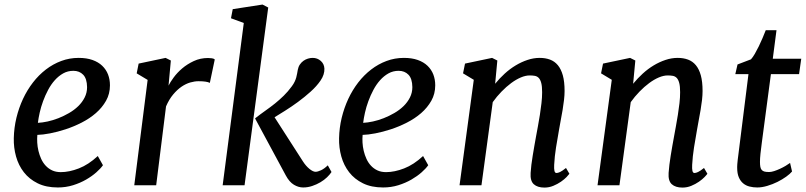

<svg xmlns="http://www.w3.org/2000/svg" viewBox="-20 -826 3593 856"><path d="M41.5 -210Q42.5 -256.3 53.2 -300.8Q64 -345.2 82.5 -385Q101.1 -424.8 127 -458.3Q152.8 -491.7 184.6 -516.1Q216.3 -540.5 253.2 -554.2Q290 -567.9 330.6 -567.9Q366.2 -567.9 392.3 -558.6Q418.5 -549.3 435.8 -532.7Q453.1 -516.1 461.7 -493.9Q470.2 -471.7 470.2 -445.8Q470.2 -407.7 452.9 -377Q435.5 -346.2 407.5 -321.8Q379.4 -297.4 343.8 -279.3Q308.1 -261.2 272.2 -249.5Q236.3 -237.8 203.1 -231.4Q169.9 -225.1 146.5 -224.6Q145 -209 146 -190.4Q147 -171.9 151.4 -153.3Q155.8 -134.8 163.6 -117.7Q171.4 -100.6 183.6 -87.4Q195.8 -74.2 212.4 -66.4Q229 -58.6 251 -58.6Q288.6 -58.6 331.5 -75.2Q374.5 -91.8 416 -130.4L439 -89.4Q428.7 -74.7 409.4 -57.6Q390.1 -40.5 364 -25.4Q337.9 -10.3 305.7 -0.2Q273.4 9.8 237.8 9.8Q185.5 9.8 147.9 -8.8Q110.4 -27.3 86.4 -58.1Q62.5 -88.9 51.5 -128.4Q40.5 -168 41.5 -210ZM148.9 -278.3Q168.5 -279.3 192.4 -284.4Q216.3 -289.6 240.5 -299.1Q264.6 -308.6 287.8 -322Q311 -335.4 328.9 -352.8Q346.7 -370.1 357.4 -391.4Q368.2 -412.6 368.2 -437.5Q367.7 -475.6 350.8 -492.9Q334 -510.3 307.1 -510.3Q282.2 -510.3 261.7 -498.8Q241.2 -487.3 224.4 -468.5Q207.5 -449.7 194.6 -425.3Q181.6 -400.9 172.1 -375Q162.6 -349.1 157 -324Q151.4 -298.8 148.9 -278.3Z M638.2 -469.7 589.4 -499 598.1 -542.5 718.3 -567.9 741.7 -556.2 731.4 -444.3Q738.8 -459.5 754.2 -480.5Q769.5 -501.5 792 -520.8Q814.5 -540 843.8 -553.7Q873 -567.4 907.7 -567.4Q915 -567.4 924.3 -566.2Q933.6 -564.9 937.5 -561L915.5 -456.5Q901.4 -463.9 865.2 -463.9Q847.7 -463.9 828.1 -458.3Q808.6 -452.6 789.3 -439.5Q770 -426.3 752 -404.8Q733.9 -383.3 720.2 -351.6L676.3 0H578.6Z M1066.9 -723.6 1009.8 -744.6 1017.6 -785.2 1150.4 -805.7 1175.8 -792.5 1070.3 0H972.7ZM1117.2 -297.9 1118.2 -298.3H1117.2Q1141.6 -317.4 1163.8 -333Q1186 -348.6 1206.1 -364.7Q1226.1 -380.9 1244.9 -399.2Q1263.7 -417.5 1281.2 -441.4Q1289.1 -452.1 1293.7 -461.9Q1298.3 -471.7 1300.8 -480.7Q1303.2 -489.7 1304.7 -498.3Q1306.2 -506.8 1307.6 -514.6Q1310.1 -528.3 1316.9 -538.3Q1323.7 -548.3 1333 -554.9Q1342.3 -561.5 1353 -564.7Q1363.8 -567.9 1374 -567.9Q1395 -567.9 1410.2 -554.4Q1425.3 -541 1426.3 -520Q1426.8 -507.3 1422.6 -493.9Q1418.5 -480.5 1408.7 -466.3Q1391.6 -441.4 1364.7 -417.2Q1337.9 -393.1 1308.6 -371.6Q1279.3 -350.1 1251.2 -332.5Q1223.1 -314.9 1204.1 -303.2L1330.6 -106.4Q1343.8 -85.9 1359.6 -73Q1375.5 -60.1 1386.7 -60.1Q1396.5 -60.1 1411.1 -66.9Q1425.8 -73.7 1441.4 -88.9L1458 -59.1Q1450.7 -47.9 1438 -35.6Q1425.3 -23.4 1408.4 -13.4Q1391.6 -3.4 1371.8 3.2Q1352.1 9.8 1331.5 9.8Q1310.5 9.8 1290.3 -2.4Q1270 -14.6 1254.4 -43.5Z M1491.7 -210Q1492.7 -256.3 1503.4 -300.8Q1514.2 -345.2 1532.7 -385Q1551.3 -424.8 1577.1 -458.3Q1603 -491.7 1634.8 -516.1Q1666.5 -540.5 1703.4 -554.2Q1740.2 -567.9 1780.8 -567.9Q1816.4 -567.9 1842.5 -558.6Q1868.7 -549.3 1886 -532.7Q1903.3 -516.1 1911.9 -493.9Q1920.4 -471.7 1920.4 -445.8Q1920.4 -407.7 1903.1 -377Q1885.7 -346.2 1857.7 -321.8Q1829.6 -297.4 1793.9 -279.3Q1758.3 -261.2 1722.4 -249.5Q1686.5 -237.8 1653.3 -231.4Q1620.1 -225.1 1596.7 -224.6Q1595.2 -209 1596.2 -190.4Q1597.2 -171.9 1601.6 -153.3Q1606 -134.8 1613.8 -117.7Q1621.6 -100.6 1633.8 -87.4Q1646 -74.2 1662.6 -66.4Q1679.2 -58.6 1701.2 -58.6Q1738.8 -58.6 1781.7 -75.2Q1824.7 -91.8 1866.2 -130.4L1889.2 -89.4Q1878.9 -74.7 1859.6 -57.6Q1840.3 -40.5 1814.2 -25.4Q1788.1 -10.3 1755.9 -0.2Q1723.6 9.8 1688 9.8Q1635.7 9.8 1598.1 -8.8Q1560.5 -27.3 1536.6 -58.1Q1512.7 -88.9 1501.7 -128.4Q1490.7 -168 1491.7 -210ZM1599.1 -278.3Q1618.7 -279.3 1642.6 -284.4Q1666.5 -289.6 1690.7 -299.1Q1714.8 -308.6 1738 -322Q1761.2 -335.4 1779.1 -352.8Q1796.9 -370.1 1807.6 -391.4Q1818.4 -412.6 1818.4 -437.5Q1817.9 -475.6 1801 -492.9Q1784.2 -510.3 1757.3 -510.3Q1732.4 -510.3 1711.9 -498.8Q1691.4 -487.3 1674.6 -468.5Q1657.7 -449.7 1644.8 -425.3Q1631.8 -400.9 1622.3 -375Q1612.8 -349.1 1607.2 -324Q1601.6 -298.8 1599.1 -278.3Z M2092.3 -470.2 2044.4 -499 2053.2 -542.5 2173.8 -567.9 2197.3 -556.2 2187.5 -452.6Q2207 -476.6 2230.2 -497.8Q2253.4 -519 2279.1 -534.4Q2304.7 -549.8 2331.8 -558.8Q2358.9 -567.9 2386.2 -567.9Q2411.6 -567.9 2432.1 -560.3Q2452.6 -552.7 2467 -535.4Q2481.4 -518.1 2489.3 -490Q2497.1 -461.9 2497.1 -420.4Q2497.1 -402.3 2494.6 -380.6Q2492.2 -358.9 2488.3 -335.9Q2484.4 -313 2480 -290Q2475.6 -267.1 2472.2 -246.6Q2465.3 -209 2459 -168.9Q2452.6 -128.9 2450.7 -91.3Q2449.7 -73.7 2451.9 -64.2Q2454.1 -54.7 2460.9 -54.7Q2467.3 -54.7 2476.8 -59.1Q2486.3 -63.5 2503.4 -77.1L2518.6 -51.3Q2515.6 -46.9 2505.9 -36.6Q2496.1 -26.4 2481 -15.9Q2465.8 -5.4 2447 2.4Q2428.2 10.3 2407.2 10.3Q2376.5 10.3 2359.9 -4.6Q2343.3 -19.5 2345.7 -55.2Q2346.7 -71.8 2349.1 -91.6Q2351.6 -111.3 2355 -132.1Q2358.4 -152.8 2362.1 -174.3Q2365.7 -195.8 2369.6 -216.3Q2373.5 -237.8 2378.2 -262.9Q2382.8 -288.1 2387 -314Q2391.1 -339.8 2394 -365.7Q2397 -391.6 2397 -414.6Q2397 -440.9 2393.1 -455.8Q2389.2 -470.7 2382.1 -478.3Q2375 -485.8 2364.7 -487.8Q2354.5 -489.7 2341.8 -489.7Q2323.2 -489.7 2302 -480.7Q2280.8 -471.7 2259 -455.6Q2237.3 -439.5 2216.1 -417.7Q2194.8 -396 2176.8 -370.6L2126.5 0H2028.8Z M2707.5 -470.2 2659.7 -499 2668.5 -542.5 2789.1 -567.9 2812.5 -556.2 2802.7 -452.6Q2822.3 -476.6 2845.5 -497.8Q2868.7 -519 2894.3 -534.4Q2919.9 -549.8 2947 -558.8Q2974.1 -567.9 3001.5 -567.9Q3026.9 -567.9 3047.4 -560.3Q3067.9 -552.7 3082.3 -535.4Q3096.7 -518.1 3104.5 -490Q3112.3 -461.9 3112.3 -420.4Q3112.3 -402.3 3109.9 -380.6Q3107.4 -358.9 3103.5 -335.9Q3099.6 -313 3095.2 -290Q3090.8 -267.1 3087.4 -246.6Q3080.6 -209 3074.2 -168.9Q3067.9 -128.9 3065.9 -91.3Q3064.9 -73.7 3067.1 -64.2Q3069.3 -54.7 3076.2 -54.7Q3082.5 -54.7 3092 -59.1Q3101.6 -63.5 3118.7 -77.1L3133.8 -51.3Q3130.9 -46.9 3121.1 -36.6Q3111.3 -26.4 3096.2 -15.9Q3081.1 -5.4 3062.3 2.4Q3043.5 10.3 3022.5 10.3Q2991.7 10.3 2975.1 -4.6Q2958.5 -19.5 2960.9 -55.2Q2961.9 -71.8 2964.4 -91.6Q2966.8 -111.3 2970.2 -132.1Q2973.6 -152.8 2977.3 -174.3Q2981 -195.8 2984.9 -216.3Q2988.8 -237.8 2993.4 -262.9Q2998 -288.1 3002.2 -314Q3006.3 -339.8 3009.3 -365.7Q3012.2 -391.6 3012.2 -414.6Q3012.2 -440.9 3008.3 -455.8Q3004.4 -470.7 2997.3 -478.3Q2990.2 -485.8 2980 -487.8Q2969.7 -489.7 2957 -489.7Q2938.5 -489.7 2917.2 -480.7Q2896 -471.7 2874.3 -455.6Q2852.5 -439.5 2831.3 -417.7Q2810.1 -396 2792 -370.6L2741.7 0H2644Z M3266.6 -77.6Q3266.6 -79.6 3266.6 -83.3Q3266.6 -86.9 3267.1 -94.2Q3267.6 -101.6 3269 -113.5Q3270.5 -125.5 3272.9 -144.5L3316.9 -495.6H3258.3L3268.1 -538.6L3328.1 -561.5Q3336.4 -570.8 3345.2 -585.9Q3354 -601.1 3362.8 -619.1Q3371.6 -637.2 3379.6 -656Q3387.7 -674.8 3394 -691.4H3441.9L3425.3 -564H3552.2L3542.5 -495.6H3417L3376.5 -190.4Q3372.6 -162.6 3370.4 -140.6Q3368.2 -118.7 3368.2 -104.5Q3368.2 -90.8 3369.9 -82Q3371.6 -73.2 3376.2 -68.1Q3380.9 -63 3388.7 -61Q3396.5 -59.1 3409.2 -59.1Q3418.5 -59.1 3431.4 -63.2Q3444.3 -67.4 3457.5 -73.5Q3470.7 -79.6 3482.7 -86.7Q3494.6 -93.8 3502.4 -99.6L3511.2 -61.5Q3502.4 -50.8 3485.1 -38.3Q3467.8 -25.9 3446.3 -15.1Q3424.8 -4.4 3400.9 2.7Q3377 9.8 3356 9.8Q3337.9 9.8 3321.5 5.6Q3305.2 1.5 3293 -8.8Q3280.8 -19 3273.7 -35.9Q3266.6 -52.7 3266.6 -77.6Z"/></svg>

Font: Merriweather
Style: Italic
Weight: 400
Italic angle: -7°
Designer: Eben Sorkin ( eben@eyebytes.com )
Foundry: Eben Sorkin ( eben@eyebytes.com )
Version: Version 1.005; ttfautohint (v0.97) -l 13 -r 13 -G 200 -x 24 